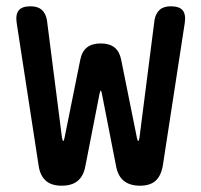

<svg xmlns="http://www.w3.org/2000/svg" viewBox="-20 -580 640 610"><path d="M176 10Q144 10 126 -5.5Q108 -21 103 -52L33 -507Q29 -534 39.5 -547Q50 -560 77 -560Q100 -560 112.5 -549Q125 -538 129 -517L177 -142Q179 -132 181 -132Q183 -132 185 -142L235 -390Q240 -416 256 -429Q272 -442 300 -442Q328 -442 344 -429Q360 -416 365 -390L415 -142Q417 -132 419 -132Q421 -132 423 -142L471 -517Q475 -538 487.5 -549Q500 -560 523 -560Q550 -560 560.5 -547Q571 -534 567 -507L497 -52Q491 -20 473.5 -5Q456 10 425 10Q393 10 374 -5Q355 -20 349 -51L304 -281Q302 -292 300 -292Q298 -292 296 -281L251 -51Q245 -20 226.5 -5Q208 10 176 10Z"/></svg>

Font: Maple Mono NL Medium
Style: Regular
Weight: 500
Monospace: yes
Designer: subframe7536
Version: Version 7.000